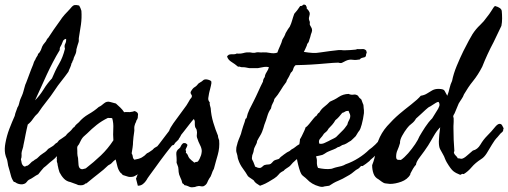

<svg xmlns="http://www.w3.org/2000/svg" viewBox="-21 -761 2173 821"><path d="M314.5 -230.5Q324.2 -228 328.6 -223.6Q332 -220.2 332 -215.8Q324.2 -205.1 322.8 -201.7Q321.3 -198.2 316.4 -196.3Q310.1 -186.5 303 -178Q295.9 -169.4 287.6 -161.6Q272.5 -147 257.8 -127.9Q251.5 -121.6 249 -118.2Q246.6 -114.7 240.2 -108.4Q228.5 -100.1 220.7 -91.3Q216.3 -86.4 211.7 -82.3Q207 -78.1 202.1 -74.2Q199.7 -72.3 197.5 -70.6Q195.3 -68.8 192.9 -66.9Q190.9 -64.9 188.5 -63Q186 -61 183.6 -58.6Q179.7 -54.7 174.8 -50.8Q172.9 -49.3 170.7 -47.6Q168.5 -45.9 166 -43.9Q160.2 -37.1 154.3 -30.3Q148.4 -23.4 142.6 -15.6Q132.3 -10.7 123 -3.9Q114.3 2.4 102.5 7.8Q97.7 10.7 93.3 17.1Q89.4 22.9 82 25.4Q74.2 28.3 65.4 26.9Q56.6 25.4 50.8 22.5Q44.4 18.1 43 17.6Q39.1 16.6 38.1 16.6Q28.8 3.4 25.4 -11.2Q23.4 -19 21.2 -26.9Q19 -34.7 16.6 -43Q14.6 -47.9 13.7 -53.2Q12.7 -58.6 11.7 -65.4L10.3 -73.2Q9.8 -75.2 9.3 -77.4Q8.8 -79.6 7.8 -82Q5.9 -86.9 3.9 -92.3Q2 -97.7 1 -103.5Q-1 -115.2 -0.5 -126.5Q0 -137.7 2 -148.4Q7.8 -180.7 19 -210Q30.3 -239.3 42 -265.6Q44.4 -277.8 47.4 -284.2Q50.3 -290.5 53.7 -301.8Q58.1 -307.1 60.5 -317.4Q61.5 -321.8 62.7 -326.2Q64 -330.6 65.4 -335Q66.9 -338.9 68.8 -343Q70.8 -347.2 72.8 -352.1Q76.7 -360.8 79.1 -370.1Q82.5 -381.3 84.5 -389.6Q85.4 -394.5 87.2 -398.9Q88.9 -403.3 90.8 -407.2Q94.7 -417.5 98.4 -427.2Q102.1 -437 105.5 -446.3Q108.9 -455.6 112.5 -464.8Q116.2 -474.1 120.1 -483.4Q121.1 -486.3 122.1 -489.3Q123 -492.2 124 -495.1Q126 -500.5 129.9 -505.9Q132.3 -512.7 134.8 -516.1Q138.7 -522 140.6 -525.4Q140.6 -530.8 144 -532.7Q146.5 -534.2 149.4 -539.1Q154.8 -547.4 156.7 -554.7Q158.7 -562 164.1 -570.3L175.8 -585Q176.8 -586.9 177.7 -588.9Q178.7 -590.8 179.7 -592.8Q182.1 -596.7 185.5 -599.6Q196.8 -617.2 209 -634.8L235.4 -671.9Q244.1 -685.5 254.9 -697.8Q265.6 -710 277.3 -721.7Q281.2 -726.6 286.6 -732.4Q292 -738.3 297.9 -739.3Q307.1 -740.2 317.4 -737.3Q320.3 -732.4 322.8 -727.1Q325.2 -721.7 327.1 -714.8Q329.1 -684.6 325.2 -656.2Q321.3 -627.9 316.4 -600.6Q315.4 -594.2 315.9 -591.3Q316.4 -588.4 315.4 -582Q313.5 -576.2 310.5 -566.9Q307.6 -557.6 305.7 -549.8Q305.7 -536.6 299.8 -525.4Q293.9 -514.6 292 -503.9Q289.1 -502 288.6 -497.6Q288.1 -493.2 285.2 -491.2Q282.7 -480 278.8 -471.7Q274.4 -462.9 271.5 -454.1Q264.2 -443.8 256.8 -434.1Q249.5 -424.3 241.7 -414.6Q233.9 -405.3 226.8 -395.3Q219.7 -385.3 212.9 -375Q195.8 -349.1 177.2 -326.2Q158.7 -303.2 141.6 -277.3Q127.9 -265.1 120.1 -252.9Q111.8 -239.7 97.7 -228.5Q95.2 -218.8 93 -208Q90.8 -197.3 88.4 -186Q86.4 -174.8 84 -163.1Q81.5 -151.4 79.1 -139.6Q78.6 -133.3 76.2 -126.5Q75.2 -123 74.2 -119.9Q73.2 -116.7 72.3 -113.3Q70.3 -106.4 71.3 -96.7Q71.8 -87.9 68.4 -80.1Q69.8 -76.2 70.8 -68.8Q71.3 -62.5 74.2 -57.6Q79.6 -48.8 85.9 -48.8Q93.3 -52.7 93.8 -52.2Q94.2 -51.8 96.7 -52.7Q101.6 -55.7 106.4 -60.5Q111.3 -65.4 115.2 -69.3Q120.6 -71.8 122.6 -73.7Q124 -75.2 127.9 -78.1Q130.9 -80.1 133.3 -81.1Q135.7 -82 137.7 -84Q151.9 -98.6 164.1 -106Q176.8 -113.3 184.6 -124L202.1 -134.8Q207.5 -137.7 212.4 -143.1Q216.8 -148.4 223.6 -151.4Q226.6 -155.3 227.5 -156.2Q228.5 -157.2 231.4 -161.1Q237.3 -165 243.2 -168.9Q249 -172.9 254.4 -176.8Q259.8 -180.7 265.9 -184.6Q272 -188.5 278.3 -192.4Q280.3 -197.3 284.7 -200.2Q289.1 -203.1 292 -206.1Q294.9 -209 296.9 -212.4Q299.3 -216.3 303.7 -216.8Q304.2 -221.2 308.1 -223.6Q312 -226.1 314.5 -230.5ZM261.7 -594.7H260.7Q252 -592.8 248.5 -585.9Q245.1 -579.1 242.2 -570.3Q240.2 -566.4 238.5 -563.5Q236.8 -560.5 235.8 -558.6Q233.9 -555.2 234.4 -546.9Q219.2 -522 205.6 -495.8Q191.9 -469.7 179.2 -442.4Q167 -415 154.3 -387.5Q141.6 -359.9 128.9 -332Q148.9 -352.1 165.5 -378.9Q173.8 -392.6 182.9 -404.3Q191.9 -416 201.2 -425.8Q208 -442.4 215.6 -458Q223.1 -473.6 231.4 -487.8Q247.6 -515.1 256.8 -552.7Q252.9 -564.9 257.8 -573.7Q262.7 -582.5 261.7 -594.7Z M569.3 -271.5 568.4 -263.7Q569.3 -260.3 566.4 -252Q561.5 -246.1 560.5 -239.3Q558.6 -235.4 557.1 -232.4Q555.7 -229.5 554.7 -224.6Q552.7 -218.8 553.2 -210.9Q553.7 -207 553.5 -203.4Q553.2 -199.7 552.7 -196.3Q550.8 -185.5 549.8 -175.3Q548.8 -165 547.9 -154.3Q547.9 -143.6 545.9 -129.9Q543.9 -116.2 542 -105.5Q546.4 -97.7 546.9 -90.8Q547.4 -83.5 553.7 -78.1Q573.2 -81.1 585 -87.4Q596.7 -93.8 607.4 -105.5Q615.2 -108.9 619.6 -112.3Q623.5 -115.7 630.9 -120.1L638.7 -127.9Q650.4 -134.3 651.9 -135.7Q652.8 -136.7 654.5 -137.7Q656.2 -138.7 658.2 -139.6Q674.8 -150.4 683.6 -162.1Q690.9 -168 695.8 -174.3Q699.7 -179.7 710.9 -184.6Q717.3 -192.4 725.1 -197.8Q732.9 -203.1 739.3 -210.9Q744.6 -210.9 747.1 -209Q748.5 -208 750.2 -207Q752 -206.1 753.9 -205.1Q756.8 -197.3 754.9 -189Q752.9 -180.7 748 -173.8Q743.2 -167.5 743.2 -166Q743.2 -165 742.2 -164.1Q739.3 -160.6 734.9 -156.7Q730.5 -153.3 727.5 -149.4Q722.7 -140.6 719.7 -140.6Q716.8 -140.6 714.8 -138.7Q706.1 -133.3 702.6 -130.9Q698.7 -127.4 691.4 -123Q681.2 -117.7 678.7 -115.2Q676.3 -112.8 674.8 -112.3Q663.1 -99.1 651.9 -90.3Q641.6 -82.5 629.9 -68.4Q626 -65.4 622.1 -62.5Q618.2 -59.6 615.2 -54.7Q606.4 -48.8 601.1 -43Q595.7 -37.1 588.9 -29.3Q583 -26.4 576.2 -21Q567.9 -14.6 561.5 -11.7Q559.1 -10.3 553.2 -7.3Q548.3 -4.9 543.9 -4.9Q532.7 -2.9 522.5 -6.8Q513.2 -10.3 503.9 -12.7Q500 -18.6 494.1 -22.5Q485.4 -33.2 481.4 -47.9Q477.5 -62.5 473.6 -79.1Q464.8 -73.2 459 -66.4Q453.1 -59.1 441.4 -53.7Q431.6 -44.4 421.4 -35.4Q411.1 -26.4 399.9 -18.1Q389.2 -9.8 377.9 -0.7Q366.7 8.3 355.5 17.6Q347.7 25.4 344.7 23.4Q335.9 34.2 313.5 30.3Q305.7 26.4 295.9 23.4Q289.1 21.5 280.3 17.6Q263.7 14.6 252.4 2.9Q241.2 -8.8 233.4 -24.4Q230.5 -32.7 229 -39.1Q228.5 -42.5 227.5 -46.4Q226.6 -50.3 225.6 -54.7Q225.1 -63 222.7 -67.9Q220.7 -73.2 222.7 -78.1Q220.7 -80.6 221.7 -84.5Q222.7 -89.4 222.7 -91.8Q221.7 -105.5 225.1 -121.1Q228.5 -136.7 234.4 -149.4Q237.3 -154.3 242.2 -159.2Q244.6 -162.1 245.1 -165Q245.6 -167.5 248 -169.9Q250.5 -172.9 253.9 -175.8Q258.8 -179.7 260.7 -181.6Q263.2 -185.1 265.9 -188.2Q268.6 -191.4 272 -193.8Q275.4 -196.3 278.3 -199.2Q281.2 -202.1 284.2 -205.1Q287.6 -208.5 289.6 -211.9Q292 -215.8 296.9 -217.8Q300.8 -224.6 305.7 -229Q310.5 -233.4 316.4 -238.3Q333 -258.3 357.4 -272.5Q382.3 -286.6 401.4 -303.7Q408.2 -306.6 413.1 -310.5Q418 -314.5 422.9 -318.4Q435.1 -329.1 449.2 -325.2L474.6 -318.4Q484.4 -309.6 493.7 -300.8Q502.9 -292 509.8 -281.2Q513.2 -281.7 517.1 -282Q521 -282.2 525.4 -281.7Q534.2 -280.8 543.9 -283.2Q546.9 -283.2 549.8 -284.7Q552.7 -286.1 554.7 -286.1Q569.3 -281.2 569.3 -271.5ZM440.4 -256.8Q414.1 -244.1 392.6 -227.1Q371.1 -210 351.6 -190.4Q349.1 -188 346.4 -185.8Q343.8 -183.6 341.3 -181.2Q338.9 -179.2 336.4 -176.8Q334 -174.3 332 -171.9Q328.1 -167 324.7 -160.2Q321.3 -153.3 318.4 -147.5Q317.4 -145.5 316.4 -143.8Q315.4 -142.1 314.5 -141.1Q313.5 -140.1 312.5 -138.7Q311.5 -137.2 310.5 -135.7Q308.6 -130.9 309.1 -126Q309.6 -122.6 309.6 -115.2V-105.5Q309.6 -102.5 310.5 -95.7Q313.5 -85 313.5 -74.2Q313.5 -66.4 314.9 -55.2Q316.4 -43.9 322.3 -40Q328.6 -36.1 334.5 -38.1Q341.3 -40.5 345.7 -41Q379.9 -67.4 410.2 -96.2Q440.4 -125 463.9 -161.1Q461.9 -185.1 463.4 -210.4Q464.8 -234.4 459 -254.9Q455.1 -257.3 449.7 -256.3Q445.8 -255.9 440.4 -256.8Z M773.4 -148.4 779.3 -143.6Q781.7 -139.6 777.8 -132.8Q775.9 -129.4 774.7 -126.5Q773.4 -123.5 772.5 -121.1Q772.9 -119.1 773.4 -117.4Q773.9 -115.7 774.4 -114.7Q775.4 -111.8 773.4 -108.4Q780.3 -103 782.2 -97.2Q784.7 -89.4 789.1 -84Q794.9 -77.6 799.3 -74.2Q804.7 -70.8 809.6 -65.4Q814.9 -68.4 817.4 -68.4Q820.8 -68.4 825.2 -70.3Q833.5 -81.1 838.9 -97.7Q839.8 -101.6 840.8 -106.4Q841.8 -111.3 841.8 -115.2Q841.3 -127.9 834 -141.6Q826.7 -155.8 823.2 -168Q819.3 -176.3 820.8 -185.5Q822.3 -195.8 820.3 -203.1Q819.8 -208 817.4 -210.9Q816.4 -212.4 815.4 -214.1Q814.5 -215.8 813.5 -217.8Q811.5 -226.1 812 -235.4Q813 -245.1 807.6 -252Q801.8 -246.1 789.1 -229.7Q776.4 -213.4 763.9 -197.3Q751.5 -181.2 746.1 -175.8Q743.7 -172.4 741 -169.2Q738.3 -166 735.4 -163.6Q732.4 -161.1 729.7 -158Q727.1 -154.8 724.6 -151.4Q709 -131.8 701.4 -122.6Q693.8 -113.3 686.5 -103.5Q679.2 -93.8 663.1 -72.3Q657.7 -64.5 644.8 -46.9Q631.8 -29.3 619.9 -12.9Q607.9 3.4 605.5 8.8Q599.6 18.6 590.3 25.9Q581.1 33.2 568.4 33.2Q568.4 32.7 566.4 25.6Q564.5 18.6 562.7 11Q561 3.4 560.5 2.9Q563.5 -2.9 564.9 -8.8Q566.4 -14.2 573.2 -19.5Q575.2 -25.9 584.5 -40.8Q593.8 -55.7 606 -73Q618.2 -90.3 628.7 -105Q639.2 -119.6 642.6 -125Q648.9 -131.3 660.9 -147Q672.9 -162.6 684.8 -178.5Q696.8 -194.3 702.1 -201.2Q706.5 -214.4 720.5 -234.1Q734.4 -253.9 750.2 -274.7Q766.1 -295.4 776.4 -310.5Q781.2 -318.4 784.7 -324.2Q788.1 -330.1 792 -336.9Q795.9 -340.8 798.8 -345.7Q800.8 -353 796.9 -356.9Q793.5 -360.8 793.9 -367.2Q802.7 -383.8 811 -388.2Q819.8 -393.1 828.1 -404.3Q834 -408.2 837.4 -410.2Q842.3 -412.6 846.7 -417Q853.5 -423.8 866.9 -420.7Q880.4 -417.5 882.8 -412.1Q883.3 -409.2 882.8 -404.3Q882.3 -401.9 881.8 -399.4Q881.3 -397 880.9 -394.5Q879.9 -390.1 878.9 -386.2Q877.9 -382.3 877 -378.4Q876 -375 875 -370.8Q874 -366.7 873 -362.3Q871.1 -351.6 869.6 -341.8Q868.2 -332 876 -323.2Q875 -318.4 876.5 -311.5Q877.9 -304.7 879.9 -298.8Q881.8 -267.6 891.1 -236.8Q900.4 -206.1 911.1 -180.7Q911.1 -175.8 912.6 -170.9Q914.1 -166 916 -161.1Q918.9 -129.9 910.2 -99.1Q905.8 -84 901.6 -68.8Q897.5 -53.7 893.6 -39.1Q887.7 -29.3 883.8 -16.6Q880.4 -5.4 874 2Q869.1 9.8 865.2 19.5Q861.3 29.3 849.6 35.2Q843.3 37.1 836.4 35.2Q830.1 33.2 824.2 35.2Q819.8 35.6 815.4 37.6Q812 39.1 807.6 39.1Q794.9 41.5 786.6 36.6Q779.3 32.7 766.6 30.3Q766.6 27.3 763.7 25.9Q760.7 24.4 758.8 22.5Q755.4 7.8 751 0Q747.6 -6.8 745.1 -14.6Q742.2 -25.9 742.2 -35.6Q742.2 -46.4 737.3 -56.6Q733.4 -65.4 733.9 -67.4Q734.4 -69.3 734.4 -73.2Q734.4 -85.9 732.9 -101.1Q731.4 -116.7 745.1 -126Q750.5 -129.9 752.4 -136.2Q754.4 -141.6 760.7 -147.5Q762.7 -149.4 767.1 -149.4Q770.5 -149.4 773.4 -148.4Z M1278.3 -539.1Q1299.8 -535.6 1315.7 -534.7Q1331.5 -533.7 1350.6 -537.1L1389.2 -542.5Q1404.8 -544.4 1426.8 -546.9Q1432.6 -547.4 1439 -546.9Q1442.4 -546.4 1445.3 -546.1Q1448.2 -545.9 1451.2 -545.9Q1463.9 -545.9 1476.1 -546.9Q1488.3 -547.9 1499 -548.8Q1501 -549.3 1502.7 -549.8Q1504.4 -550.3 1505.9 -550.8Q1508.8 -551.8 1511.7 -550.8Q1516.1 -550.8 1520.5 -550.8Q1524.9 -550.8 1529.3 -551.3Q1538.1 -551.8 1544.9 -544.9Q1547.9 -535.2 1546.9 -534.2Q1545.4 -532.7 1544.9 -531.2Q1543.9 -518.6 1541.5 -518.6Q1539.1 -518.6 1539.1 -516.6Q1531.2 -514.6 1525.9 -513.2Q1520.5 -511.7 1517.6 -506.8Q1501 -503.4 1486.8 -505.4Q1472.7 -507.8 1458 -501Q1450.7 -497.6 1443.8 -493.7Q1437 -489.3 1425.8 -493.2Q1416 -493.2 1403.3 -492.2Q1390.6 -491.2 1378.9 -490.2Q1362.3 -488.8 1341.6 -487.1Q1320.8 -485.4 1309.6 -484.9Q1298.8 -484.4 1278.8 -483.4Q1258.8 -482.4 1243.2 -482.4Q1235.4 -476.1 1232.9 -465.8Q1230.5 -456.1 1222.7 -450.2Q1213.9 -430.7 1210 -425.3Q1205.6 -419.4 1203.1 -410.2Q1189.5 -392.6 1178.2 -373.5Q1168 -356 1152.3 -337.9Q1150.4 -327.1 1145 -318.8Q1140.1 -311 1137.7 -296.9Q1127.4 -283.2 1122.1 -264.6Q1119.6 -255.9 1116.5 -246.6Q1113.3 -237.3 1109.4 -227.5Q1107.4 -219.7 1105 -212.4Q1102.5 -205.1 1099.6 -197.3Q1096.2 -188.5 1090.3 -179.2Q1087.9 -175.3 1085.2 -170.7Q1082.5 -166 1080.1 -161.1Q1078.1 -159.2 1078.1 -155.8Q1078.1 -153.3 1077.1 -150.4Q1075.7 -147 1074.2 -143.8Q1072.8 -140.6 1071.3 -138.2Q1069.3 -134.8 1066.4 -127.9Q1064.9 -124.5 1064 -117.7Q1063 -110.8 1061.5 -107.4Q1061 -106 1060.5 -104.5Q1060.1 -103 1059.6 -102.1Q1059.1 -101.1 1058.6 -99.6Q1058.1 -98.1 1057.6 -96.7Q1054.7 -83 1057.6 -78.1Q1060.5 -73.2 1062.5 -68.4Q1063.5 -65.4 1064.5 -63Q1065.4 -60.5 1066.4 -58.1Q1068.8 -53.7 1069.3 -48.8Q1071.8 -47.9 1074.2 -46.9Q1076.7 -45.9 1078.6 -44.9Q1082.5 -43 1087.9 -43Q1094.2 -42 1100.6 -48.3Q1107.4 -55.2 1112.3 -55.7Q1118.2 -57.6 1125.5 -57.6Q1131.8 -57.6 1136.7 -60.5Q1139.6 -63 1142.1 -65.4Q1144.5 -67.9 1146.5 -70.3Q1149.4 -74.7 1157.2 -77.1Q1172.9 -81.1 1173.8 -83.5Q1174.3 -85.4 1180.7 -90.8Q1184.1 -93.3 1187.3 -95.7Q1190.4 -98.1 1192.9 -100.1Q1196.8 -103.5 1206.1 -109.4Q1215.8 -114.3 1217.3 -115.2Q1218.8 -116.2 1225.6 -122.1Q1230.5 -124.5 1234.6 -127.2Q1238.8 -129.9 1242.2 -132.8Q1247.6 -137.7 1257.8 -143.6Q1269.5 -148.4 1270.8 -149.7Q1272 -150.9 1272.5 -152.8Q1272.9 -154.8 1283.2 -161.1Q1286.6 -168.5 1292 -173.8Q1294.4 -176.3 1297.4 -179.4Q1300.3 -182.6 1303.7 -186.5Q1310.1 -193.8 1315.9 -198.2Q1322.8 -203.6 1327.1 -208Q1329.1 -209.5 1332 -212.4Q1335 -215.3 1338.9 -215.8Q1341.8 -218.3 1344 -220.2Q1346.2 -222.2 1348.1 -224.1Q1350.1 -226.1 1352.8 -228.5Q1355.5 -231 1359.4 -234.4L1364.3 -239.3Q1367.7 -242.7 1369.1 -243.2Q1373.5 -243.2 1375.5 -240.2Q1377.9 -237.3 1381.8 -237.3Q1381.3 -231 1381.1 -227.1Q1380.9 -223.1 1380.9 -221.2Q1380.9 -217.3 1378.9 -213.9Q1373 -204.6 1365.7 -204.1Q1358.4 -203.1 1354.5 -193.4Q1351.6 -195.3 1347.2 -194.3Q1342.8 -193.4 1340.8 -191.4Q1342.8 -188 1342.8 -184.6Q1342.8 -182.6 1343.8 -177.7Q1325.7 -159.7 1320.3 -149.4Q1308.1 -136.7 1307.6 -135.3L1306.6 -133.8L1298.8 -126Q1285.2 -115.2 1278.3 -105.5Q1272 -96.2 1257.8 -87.9Q1247.1 -80.1 1243.2 -76.2Q1241.2 -74.2 1238.3 -71.5Q1235.4 -68.8 1231.4 -65.4Q1229 -63 1224.1 -57.1Q1219.2 -51.3 1215.8 -48.8Q1209.5 -43.9 1202.6 -40Q1197.3 -37.1 1191.4 -30.3Q1177.2 -23.9 1170.4 -14.6Q1164.1 -6.3 1151.4 2Q1142.6 7.8 1127.4 16.6Q1112.3 25.4 1101.6 29.3Q1100.1 29.8 1098.6 30.3Q1097.2 30.8 1096.2 31.2Q1095.2 31.7 1093.8 32.2Q1092.3 32.7 1090.8 33.2Q1083 28.3 1075.7 23.4Q1068.4 18.6 1063.5 9.8Q1054.2 2.9 1049.3 0Q1043.5 -3.4 1039.1 -7.8Q1034.2 -16.1 1028.8 -24.4Q1023.4 -32.7 1017.1 -41Q1004.4 -58.1 998 -78.1Q996.6 -80.6 995.6 -86.4L994.1 -95.7Q993.2 -99.6 992.2 -103Q991.2 -106.4 990.2 -109.4Q988.3 -114.3 989.3 -124Q989.3 -130.9 991.2 -136.7Q992.2 -140.1 993.2 -143.8Q994.1 -147.5 995.1 -151.4Q997.1 -157.7 999.5 -163.8Q1002 -169.9 1004.4 -175.8Q1010.3 -189 1012.7 -201.2Q1018.6 -221.7 1025.4 -240.2Q1026.9 -243.7 1027.8 -249.5Q1028.3 -253.9 1033.2 -255.9Q1037.1 -275.4 1045.9 -293.5Q1054.7 -311.5 1063.5 -328.1Q1068.8 -338.4 1073.7 -348.9Q1078.6 -359.4 1083.5 -370.1Q1088.4 -380.9 1093.3 -391.4Q1098.1 -401.9 1103.5 -412.1Q1104 -422.9 1111.3 -431.6Q1111.8 -441.4 1119.1 -452.6Q1126.5 -463.9 1128.9 -473.6Q1118.2 -476.6 1105 -474.1Q1091.8 -471.7 1082 -469.7Q1064.5 -469.2 1044.9 -469.7Q1041.5 -470.2 1038.3 -470.9Q1035.2 -471.7 1031.7 -472.2Q1025.4 -473.6 1019.5 -473.6Q1010.7 -473.1 1006.3 -475.1Q1001.5 -477.5 997.1 -475.6Q983.4 -487.3 969 -496.1Q954.6 -504.9 950.2 -518.6Q950.2 -521.5 953.1 -523.4Q957 -526.4 958 -527.3Q966.3 -529.8 975.6 -528.8Q984.9 -528.3 991.2 -532.2Q1005.4 -530.3 1020 -534.2Q1033.2 -538.1 1047.9 -537.1Q1049.8 -537.1 1053.7 -536.1Q1057.6 -535.2 1059.6 -535.2Q1064.5 -534.7 1067.9 -535.2Q1069.8 -535.6 1071.8 -536.1Q1073.7 -536.6 1076.2 -537.1Q1082 -538.1 1088.9 -537.1Q1095.7 -536.1 1102.5 -537.1Q1116.7 -538.1 1133.3 -534.7Q1151.4 -531.2 1165 -536.1Q1167.5 -543 1170.2 -550Q1172.9 -557.1 1176.3 -564Q1183.1 -578.1 1186.5 -591.8Q1190.4 -597.7 1194.3 -605Q1198.2 -612.3 1200.2 -619.1L1209.5 -634.8Q1211.4 -637.7 1213.4 -640.6Q1215.3 -643.6 1217.8 -646.5Q1224.6 -660.6 1228 -673.3Q1230 -680.2 1232.2 -687.3Q1234.4 -694.3 1237.3 -702.1Q1243.7 -709 1250 -717.3Q1256.3 -725.6 1262.7 -735.4Q1270 -734.4 1273.9 -739.3Q1278.3 -744.1 1287.1 -738.3Q1287.1 -735.4 1289.6 -732.9Q1292 -730.5 1290 -725.6Q1299.8 -715.8 1302.7 -708Q1304.7 -700.2 1301.3 -689.9Q1297.9 -679.7 1302.7 -670.9Q1304.7 -666.5 1303.7 -661.6Q1302.7 -656.2 1304.7 -653.3Q1307.1 -647.9 1310.1 -643.6Q1313.5 -638.7 1313.5 -630.9Q1313.5 -627.9 1312 -623.5Q1310.5 -619.1 1308.6 -614.3Q1305.2 -599.6 1302.7 -593.8Q1301.8 -590.8 1300.8 -587.6Q1299.8 -584.5 1298.8 -581.1Q1292 -572.8 1292 -570.8Q1292 -569.3 1291 -566.4Q1289.6 -563.5 1288.1 -559.8Q1286.6 -556.2 1284.7 -552.2Q1282.7 -548.3 1281.2 -544.9Q1279.8 -541.5 1278.3 -539.1Z M1285.2 -215.8Q1291.5 -219.2 1300.8 -230.7Q1310.1 -242.2 1318.8 -253.2Q1327.6 -264.2 1332 -265.6Q1335 -270.5 1337.4 -273.9Q1339.8 -277.3 1344.7 -280.3Q1352.5 -294.4 1365.2 -304.2Q1378.4 -314.5 1389.6 -326.2Q1398.9 -330.1 1408.4 -335Q1418 -339.8 1427.2 -346.2Q1446.3 -358.9 1469.7 -359.4Q1480.5 -354.5 1490.7 -356.4Q1500.5 -358.4 1509.8 -351.6Q1515.1 -342.3 1518.6 -340.3Q1522 -338.4 1524.4 -335Q1528.3 -322.8 1530.3 -318.8Q1532.7 -314.9 1533.2 -310.5Q1533.7 -303.2 1534.2 -298.1Q1534.7 -293 1535.2 -289.6Q1535.6 -283.2 1535.2 -277.3Q1532.2 -252.4 1525.4 -227.5Q1524.4 -224.6 1523.4 -221.7Q1522.5 -218.8 1521.5 -215.3Q1519.5 -209 1516.6 -204.1Q1509.3 -194.8 1506.3 -189Q1502 -181.2 1500 -178.7Q1494.1 -172.9 1489 -168Q1483.9 -163.1 1479.5 -159.2Q1475.1 -156.7 1470.7 -154.1Q1466.3 -151.4 1461.9 -148.4Q1453.6 -143.1 1442.4 -140.6L1433.6 -135.3Q1429.2 -132.3 1423.8 -131.8Q1415 -125.5 1404.3 -121.6Q1399.4 -119.6 1394.3 -117.7Q1389.2 -115.7 1383.8 -113.3Q1376.5 -110.4 1371.1 -106.4Q1365.7 -102.5 1357.4 -98.6Q1353 -97.2 1343.3 -95.2Q1334 -93.8 1330.1 -91.8Q1335 -82 1334 -67.4Q1333.5 -53.7 1338.9 -43Q1351.6 -40 1366.7 -38.6Q1381.8 -37.1 1395.5 -39.1Q1397.9 -39.6 1400.6 -40.5Q1403.3 -41.5 1406.2 -42.5Q1409.2 -43.5 1412.1 -44.4Q1415 -45.4 1418 -45.9Q1428.7 -47.9 1439 -50.8Q1449.2 -53.7 1457 -58.6Q1485.4 -68.4 1511.7 -85Q1538.1 -101.6 1557.6 -121.1Q1569.3 -128.9 1583.5 -142.6Q1597.7 -156.2 1605.5 -168Q1620.1 -183.6 1631.3 -192.4Q1642.6 -201.2 1652.3 -200.2Q1660.2 -200.2 1667.5 -190.9Q1674.8 -181.6 1666 -170.9Q1656.7 -165 1645.5 -153.3Q1634.8 -141.6 1623 -136.7Q1614.7 -131.3 1601.1 -115.2Q1587.9 -100.1 1579.1 -91.8Q1577.1 -89.8 1574.7 -87.4Q1572.3 -85 1568.8 -82.5Q1562.5 -77.6 1558.6 -72.3Q1543.5 -59.6 1529.3 -50.8Q1523.9 -52.7 1520.5 -48.8Q1516.1 -43.5 1512.7 -41Q1511.2 -40 1509.8 -39.1Q1508.3 -38.1 1506.3 -37.1Q1504.4 -36.1 1502.9 -35.2Q1501.5 -34.2 1500 -33.2Q1492.2 -26.4 1482.9 -19.5Q1473.6 -12.7 1463.9 -7.8Q1454.1 -2 1444.3 3.2Q1434.6 8.3 1424.8 12.2Q1415 16.1 1405.5 21.5Q1396 26.9 1386.7 33.2L1376 34.7Q1373.5 35.2 1371.1 35.4Q1368.7 35.6 1366.2 36.1Q1360.8 38.1 1356 38.1Q1351.1 38.1 1343.8 36.1Q1311.5 27.3 1291 4.9Q1288.1 2 1284.9 -0.7Q1281.7 -3.4 1278.3 -5.9Q1270.5 -11.7 1267.6 -16.6Q1263.2 -23.9 1258.5 -39.6Q1253.9 -55.2 1250.5 -71.5Q1247.1 -87.9 1247.1 -96.7Q1250 -102.5 1253.4 -116.9Q1256.8 -131.3 1259.3 -145.8Q1261.7 -160.2 1261.7 -166Q1263.7 -168 1269.3 -179Q1274.9 -189.9 1280 -201.4Q1285.2 -212.9 1285.2 -215.8ZM1442.4 -278.3Q1435.5 -269.5 1428.7 -261.7Q1421.9 -253.9 1413.1 -247.1Q1407.2 -236.3 1399.4 -227.5Q1391.6 -218.8 1383.8 -210.9Q1379.9 -203.1 1375 -198.7Q1370.1 -194.3 1364.3 -189.5Q1357.9 -178.7 1348.6 -168.9Q1339.4 -159.2 1344.7 -146.5Q1355.5 -144.5 1366.2 -149.4Q1377 -154.3 1384.8 -158.2Q1388.7 -160.6 1392.8 -162.6Q1397 -164.6 1400.9 -166.5Q1404.8 -168.5 1408.7 -170.4Q1412.6 -172.4 1416 -174.8L1441.4 -200.2Q1447.3 -205.6 1453.1 -212.9Q1455.6 -216.3 1458.3 -220Q1460.9 -223.6 1463.9 -227.5Q1466.3 -238.3 1471.7 -247.6Q1477.5 -257.3 1476.6 -267.6Q1476.1 -272 1473.1 -277.8Q1470.2 -283.7 1469.7 -287.1Q1459.5 -287.1 1454.6 -283.7Q1452.1 -281.7 1449 -280.5Q1445.8 -279.3 1442.4 -278.3Z M1936.5 -84Q1943.4 -84 1946.3 -83Q1949.2 -82 1951.2 -82Q1960.9 -82 1976.3 -95.9Q1991.7 -109.9 2001 -117.2Q2021 -121.6 2033.4 -142.8Q2045.9 -164.1 2061.5 -179.7Q2081.5 -199.7 2094 -215.6Q2106.4 -231.4 2115.2 -231.4Q2123 -231.4 2126.5 -224.1Q2130.9 -215.3 2132.8 -211.9Q2130.9 -210 2130.9 -206.1Q2130.9 -201.7 2128.9 -199.2Q2127 -196.3 2123 -193.4Q2119.1 -190.4 2116.2 -186.5L2106.4 -174.8Q2093.8 -162.1 2082.5 -142.6Q2071.3 -123 2060.3 -105.7Q2049.3 -88.4 2037.1 -81.1Q2011.2 -64.5 1995.6 -45.9Q1980.5 -27.8 1961.9 -16.6Q1960 -16.6 1959.5 -17.1Q1959 -17.6 1958 -17.6Q1953.6 -17.6 1951.7 -15.6Q1949.7 -13.7 1946.3 -13.7Q1928.2 -20.5 1917.5 -29.1Q1906.7 -37.6 1889.6 -66.4Q1885.3 -73.7 1881.8 -82.5Q1878.4 -92.3 1874 -99.6L1860.8 -123.5Q1855.5 -133.3 1855.5 -156.2Q1855.5 -166 1857.4 -185.5Q1859.4 -205.1 1861.3 -216.8Q1846.2 -201.7 1833.5 -179.2Q1827.1 -168.5 1821.3 -158.2Q1815.4 -147.9 1809.6 -138.7Q1793.9 -114.7 1775.9 -91.3Q1758.3 -68.8 1757.8 -56.6Q1752 -50.8 1745.1 -39.6Q1738.3 -28.3 1734.6 -20.3Q1731 -12.2 1734.4 -15.6Q1720.7 6.8 1694.8 16.1Q1668.9 25.4 1646.5 25.4Q1642.1 24.9 1637.7 24.4Q1633.3 23.9 1628.9 23.4Q1620.6 22.9 1612.3 16.6L1597.7 5.9Q1582 -2 1576.2 -18.6Q1570.3 -35.2 1570.3 -54.7Q1582.5 -85.4 1584.5 -109.9Q1586.4 -133.8 1595.7 -157.2Q1609.4 -193.4 1634.3 -221.7Q1659.2 -250 1686.5 -273.4Q1708.5 -292 1737.1 -314.2Q1765.6 -336.4 1778.3 -351.6Q1793.9 -354 1804.9 -361.1Q1815.9 -368.2 1827.1 -374.5Q1838.4 -380.9 1853.5 -380.9Q1876 -380.9 1879.9 -373Q1883.8 -365.2 1891.6 -351.6Q1897.9 -367.7 1901.4 -384.3Q1903.3 -392.6 1906 -400.4Q1908.7 -408.2 1912.1 -415Q1918 -445.3 1932.1 -479.5Q1946.3 -513.7 1960.4 -542.5Q1972.2 -565.9 1983.6 -587.2Q1995.1 -608.4 1999 -614.3Q2014.2 -637.7 2031.7 -653.8Q2048.8 -669.9 2061.5 -688.5Q2071.3 -700.2 2080.6 -715.3Q2090.3 -731.9 2095.7 -735.4Q2123 -728 2124.5 -713.9Q2126 -699.7 2126 -681.6Q2126 -666 2123 -650.4L2089.8 -581.1Q2076.2 -555.7 2064 -529.3Q2051.8 -502.9 2041 -475.6Q2022.9 -440.4 2001.5 -414.1Q1990.7 -400.9 1981.2 -386.7Q1971.7 -372.6 1962.9 -357.4Q1959.5 -347.2 1952.6 -337.4Q1949.2 -332.5 1946.3 -327.9Q1943.4 -323.2 1940.4 -318.4L1922.9 -276.4Q1917 -268.6 1917 -261.7Q1918.9 -257.3 1918.9 -253.9V-249Q1918.9 -244.6 1918.9 -240.2Q1918.9 -235.8 1918.5 -231.4Q1918 -227.1 1918 -222.4Q1918 -217.8 1918 -212.9Q1918 -163.1 1921.9 -115.2Q1919.9 -111.8 1919.9 -110.4Q1919.9 -103.5 1927.2 -96.2Q1934.6 -89.4 1936.5 -84ZM1842.8 -321.3 1818.4 -305.7Q1811 -303.2 1798.8 -291.5L1778.3 -272.5L1757.8 -253.9Q1751 -241.2 1739.3 -232.4Q1727.5 -223.6 1719.7 -212.9Q1709 -199.2 1698.7 -180.7Q1688.5 -162.1 1689.5 -149.4Q1687 -140.6 1684.3 -133.1Q1681.6 -125.5 1678.7 -119.1Q1672.9 -106.9 1672.9 -90.8Q1672.9 -78.1 1681.2 -77.6Q1689.5 -77.1 1693.4 -77.1Q1708 -86.9 1724.4 -105.7Q1740.7 -124.5 1754.2 -144.5Q1767.6 -164.6 1772.5 -177.7Q1783.2 -196.3 1796.9 -217.3Q1810.5 -238.3 1827.1 -254.9L1852.5 -295.9Q1853.5 -298.3 1854.5 -300.5Q1855.5 -302.7 1856.4 -304.7Q1858.4 -308.1 1858.4 -313.5Q1858.4 -319.8 1854.5 -325.2Q1850.6 -325.2 1847.7 -323.7Q1844.7 -322.3 1842.8 -321.3Z"/></svg>

Font: Fasthand
Style: Regular
Weight: 400
Designer: Danh Hong
Version: Version 8.002; ttfautohint (v1.8.3)